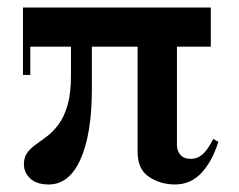

<svg xmlns="http://www.w3.org/2000/svg" viewBox="-20 -480 634 510"><path d="M41 -281V-460H540V-356H60.5V-281ZM109.5 10Q77 10 60.2 -6Q43.5 -22 43.5 -43.5Q43.5 -62.5 52.5 -74.5Q61.5 -86.5 75.8 -96.5Q90 -106.5 106 -118.8Q122 -131 136.2 -150.5Q150.5 -170 159.5 -201Q168.5 -232 168.5 -279.5V-400H224V-243Q224 -124.5 194 -57.2Q164 10 109.5 10ZM445 10Q406 10 375.8 -10.2Q345.5 -30.5 345.5 -76V-383H450V-94.5Q450 -79.5 459.2 -68.8Q468.5 -58 487 -58Q504 -58 517.8 -69.8Q531.5 -81.5 546.5 -111L560 -103Q543 -50 514.5 -20Q486 10 445 10Z"/></svg>

Font: Bodoni Moda Medium
Style: Regular
Weight: 500
Designer: Owen Earl
Foundry: indestructible type
Version: Version 2.005